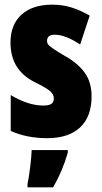

<svg xmlns="http://www.w3.org/2000/svg" viewBox="-20 -583 437 824"><path d="M183 10Q95 10 26 -21V-175Q101 -130 166 -130Q189 -130 200 -137Q211 -144 211 -161Q211 -177 196 -191Q181 -205 128 -231Q25 -283 25 -400Q25 -477 72 -520Q119 -563 205 -563Q247 -563 285 -551.5Q323 -540 365 -516L324 -392Q261 -434 215 -434Q182 -434 182 -408Q182 -398 187 -391.5Q192 -385 210.5 -372.5Q229 -360 260 -342Q315 -311 344 -270.5Q373 -230 373 -170Q373 -82 323.5 -36Q274 10 183 10ZM271 72Q248 152 208 221H98V207Q104 179 109.5 134Q115 89 116 61H271Z"/></svg>

Font: Noto Sans UI CondBlack
Style: Regular
Weight: 900
Width: 3
Designer: Monotype Design Team
Foundry: Monotype Imaging Inc.
Version: Version 1.001